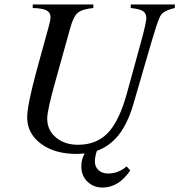

<svg xmlns="http://www.w3.org/2000/svg" viewBox="-20 -673 805 862"><path d="M548 74 565 92Q513 169 440 169Q400 169 372.5 142.5Q345 116 345 74Q345 43 360 16Q336 18 323 18Q225 18 163.5 -28Q102 -74 102 -146Q102 -201 146 -362L198 -551Q207 -583 207 -596Q207 -616 189.5 -626Q172 -636 127 -637V-653H399V-637Q348 -632 328.5 -615Q309 -598 295 -546L232 -320Q192 -179 192 -141Q192 -88 231.5 -55.5Q271 -23 330 -23Q414 -23 465 -77Q516 -131 550 -255L614 -488Q637 -573 637 -591Q637 -613 622 -623Q607 -633 567 -637V-653H765V-637Q744 -632 733.5 -627.5Q723 -623 713 -616.5Q703 -610 695.5 -592Q688 -574 681 -553Q674 -532 661 -488L578 -203Q544 -87 481 -34Q450 -8 415 4Q406 30 406 53Q406 76 422.5 91Q439 106 465 106Q512 106 548 74Z"/></svg>

Font: STIX MathJax Latin
Style: Italic
Weight: 400
Italic angle: -16.33°
Designer: MicroPress Inc., with final additions and corrections provided by Coen Hoffman, Elsevier (retired)
Version: Version 1.1.1